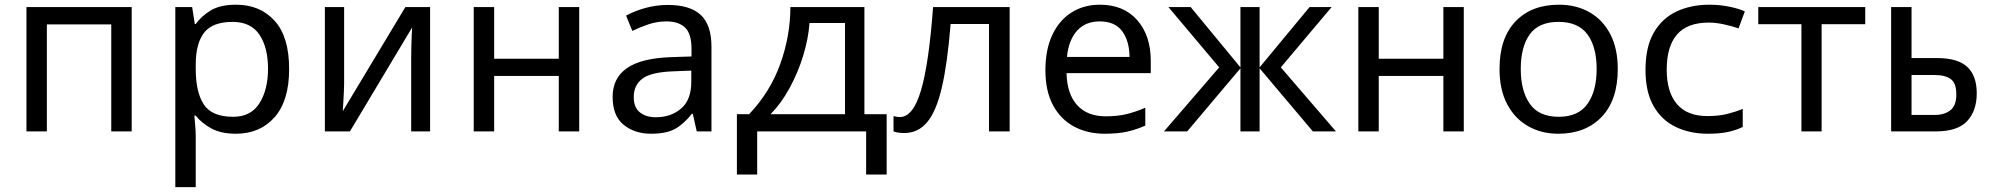

<svg xmlns="http://www.w3.org/2000/svg" viewBox="-20 -553 8392 808"><path d="M91.3 -523.4H534.2V0H448.2V-450.2H177.2V0H91.3Z M973.6 -533.2Q1074.2 -533.2 1135.5 -465.8Q1196.8 -398.4 1196.8 -262.7Q1196.8 -128.9 1135.5 -59.6Q1074.2 9.8 972.7 9.8Q909.7 9.8 868.7 -12.9Q827.6 -35.6 803.7 -66.4H797.9Q799.3 -49.8 801.5 -24.4Q803.7 1 803.7 19.5V234.4H717.8V-523.4H788.6L799.8 -452.1H803.7Q828.1 -485.8 867.7 -509.5Q907.2 -533.2 973.6 -533.2ZM959 -460.9Q875 -460.9 839.4 -416Q803.7 -371.1 803.7 -279.3V-262.7Q803.7 -166 837.4 -113.8Q871.1 -61.5 961.4 -61.5Q1036.1 -61.5 1072 -118.7Q1107.9 -175.8 1107.9 -263.7Q1107.9 -353 1071.8 -407Q1035.6 -460.9 959 -460.9Z M1428.2 -523.4V-204.1Q1428.2 -191.9 1427.2 -168.7Q1426.3 -145.5 1424.8 -121.8Q1423.3 -98.1 1422.4 -85L1686 -523.4H1790V0H1710.4V-308.6Q1710.4 -323.7 1710.9 -349.4Q1711.4 -375 1712.4 -399.9Q1713.4 -424.8 1714.4 -437.5L1452.6 0H1347.2V-523.4Z M1973.6 -523.4H2059.6V-305.7H2331.5V-523.4H2417.5V0H2331.5V-233.4H2059.6V0H1973.6Z M2790.5 -532.2Q2883.8 -532.2 2929 -490.2Q2974.1 -448.2 2974.1 -356.4V0H2912.1L2895.5 -74.2H2891.6Q2857.9 -31.2 2821 -10.7Q2784.2 9.8 2719.7 9.8Q2650.4 9.8 2604.2 -28.1Q2558.1 -65.9 2558.1 -145.5Q2558.1 -224.1 2618.2 -266.1Q2678.2 -308.1 2803.2 -312.5L2890.1 -315.4V-346.7Q2890.1 -412.1 2862.5 -437.5Q2835 -462.9 2785.2 -462.9Q2745.1 -462.9 2709 -450.7Q2672.9 -438.5 2641.1 -422.9L2614.7 -487.3Q2648.4 -505.9 2694.3 -519Q2740.2 -532.2 2790.5 -532.2ZM2889.2 -255.9 2814.5 -252.9Q2719.7 -249.5 2683.3 -221.9Q2647 -194.3 2647 -144.5Q2647 -100.6 2672.9 -80.1Q2698.7 -59.6 2739.7 -59.6Q2803.7 -59.6 2846.4 -96.2Q2889.2 -132.8 2889.2 -209Z M3306.2 -523.4H3617.7V-72.3H3711.4V181.6H3625V0H3166.5V181.6H3081.1V-72.3H3132.3Q3221.2 -165.5 3263.7 -284.2Q3306.2 -402.8 3306.2 -523.4ZM3536.1 -456.1H3386.7Q3381.8 -389.6 3360.1 -318.8Q3338.4 -248 3303.5 -183.6Q3268.6 -119.1 3222.7 -72.3H3536.1Z M4229 -523.4V0H4142.1V-452.1H3980.5Q3967.3 -287.1 3943.8 -186Q3920.4 -85 3882.1 -39.1Q3843.8 6.8 3785.6 6.8Q3772.5 6.8 3760.5 5.1Q3748.5 3.4 3740.2 0V-64.5Q3746.6 -62.5 3753.7 -61.5Q3760.7 -60.5 3767.1 -60.5Q3822.8 -60.5 3856 -173.1Q3889.2 -285.6 3906.7 -523.4Z M4608.9 -533.2Q4708.5 -533.2 4765.6 -468.5Q4822.8 -403.8 4822.8 -296.9V-245.1H4468.3Q4470.7 -156.7 4513.4 -110.1Q4556.2 -63.5 4633.3 -63.5Q4682.6 -63.5 4720.9 -72.8Q4759.3 -82 4799.8 -99.6V-24.4Q4759.8 -6.8 4721.2 1.5Q4682.6 9.8 4629.4 9.8Q4555.7 9.8 4499.3 -20.8Q4442.9 -51.3 4411.1 -110.8Q4379.4 -170.4 4379.4 -257.8Q4379.4 -343.8 4408.2 -405.5Q4437 -467.3 4488.8 -500.2Q4540.5 -533.2 4608.9 -533.2ZM4607.9 -462.9Q4547.4 -462.9 4512.2 -423.3Q4477.1 -383.8 4470.2 -313.5H4733.4Q4732.9 -380.4 4702.6 -421.6Q4672.4 -462.9 4607.9 -462.9Z M5491.2 -523.4H5584L5370.1 -269.5L5602.1 0H5504.9L5280.8 -265.6V0H5200.2V-265.6L4976.1 0H4878.4L5110.8 -269.5L4897 -523.4H4990.7L5200.2 -269.5V-523.4H5280.8V-269.5Z M5696.3 -523.4H5782.2V-305.7H6054.2V-523.4H6140.1V0H6054.2V-233.4H5782.2V0H5696.3Z M6788.1 -262.7Q6788.1 -132.3 6720.5 -61.3Q6652.8 9.8 6537.6 9.8Q6466.3 9.8 6410.4 -22.2Q6354.5 -54.2 6322.5 -115Q6290.5 -175.8 6290.5 -262.7Q6290.5 -392.6 6357.7 -462.9Q6424.8 -533.2 6540.5 -533.2Q6613.3 -533.2 6669.2 -501.5Q6725.1 -469.7 6756.6 -409.4Q6788.1 -349.1 6788.1 -262.7ZM6379.9 -262.7Q6379.9 -169.9 6418.2 -115.7Q6456.5 -61.5 6539.6 -61.5Q6622.1 -61.5 6660.6 -115.7Q6699.2 -169.9 6699.2 -262.7Q6699.2 -356 6660.4 -408.4Q6621.6 -460.9 6538.6 -460.9Q6455.6 -460.9 6417.7 -408.4Q6379.9 -356 6379.9 -262.7Z M7168 9.8Q7091.3 9.8 7032 -18.8Q6972.7 -47.4 6938.7 -106.7Q6904.8 -166 6904.8 -258.8Q6904.8 -355.5 6939.9 -416Q6975.1 -476.6 7035.9 -504.9Q7096.7 -533.2 7173.8 -533.2Q7216.8 -533.2 7257.6 -524.9Q7298.3 -516.6 7322.8 -504.9L7296.4 -433.6Q7271.5 -442.4 7236.3 -450.2Q7201.2 -458 7171.4 -458Q7081.1 -458 7037.6 -408Q6994.1 -357.9 6994.1 -259.8Q6994.1 -165.5 7037.1 -115Q7080.1 -64.5 7165.5 -64.5Q7212.9 -64.5 7248.8 -73.5Q7284.7 -82.5 7314 -94.7V-18.6Q7285.6 -4.9 7251.2 2.4Q7216.8 9.8 7168 9.8Z M7829.6 -523.4V-451.2H7646V0H7561V-451.2H7379.4V-523.4Z M8024.4 -308.6H8132.8Q8218.8 -308.6 8258.8 -271.5Q8298.8 -234.4 8298.8 -160.2Q8298.8 -86.9 8258.5 -43.5Q8218.3 0 8126.5 0H7938.5V-523.4H8024.4ZM8212.9 -155.3Q8212.9 -203.1 8189.5 -220.2Q8166 -237.3 8121.1 -237.3H8024.4V-69.3H8122.6Q8162.6 -69.3 8187.7 -88.9Q8212.9 -108.4 8212.9 -155.3Z"/></svg>

Font: Lunasima
Style: Regular
Weight: 400
Designer: The DocRepair Project, Monotype Design Team
Foundry: Google
Version: Version 2.009